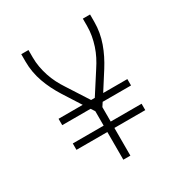

<svg xmlns="http://www.w3.org/2000/svg" viewBox="-171 -863 942 991"><g transform="rotate(-30 300.0 -367.5)"><path d="M279 0V-165H95V-203H279V-289L264 -312H95V-350H239L172 -455Q155 -482 141 -510Q127 -538 116.5 -567.5Q106 -597 100.5 -628Q95 -659 95 -691V-735H138V-691Q138 -662 143 -634Q148 -606 157 -578.5Q166 -551 179 -525.5Q192 -500 208 -476L289 -350H311L392 -476Q408 -500 421 -525.5Q434 -551 443 -578.5Q452 -606 457 -634Q462 -662 462 -691V-735H505V-691Q505 -659 499.5 -628Q494 -597 483.5 -567.5Q473 -538 459 -510Q445 -482 428 -455L361 -350H505V-312H336L321 -289V-203H505V-165H321V0Z"/></g></svg>

Font: Iosevka Curly XLtEx
Style: Regular
Weight: 200
Width: 7
Monospace: yes
Designer: Belleve Invis
Foundry: Belleve Invis
Version: Version 11.1.0; ttfautohint (v1.8.3)